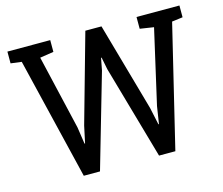

<svg xmlns="http://www.w3.org/2000/svg" viewBox="-101 -844 1134 977"><g transform="rotate(-15 466.5 -355.5)"><path d="M238.8 -648.9 166.5 -637.7 257.8 -246.1 271 -157.2 273.9 -156.7 293 -246.1 423.8 -710.9H508.8L640.1 -246.1L659.7 -154.8H662.6L676.8 -246.1L766.1 -637.7L693.4 -648.9V-710.9H919.4V-648.9L862.3 -641.6L707.5 0H621.6L481 -493.2L468.3 -557.1H465.3L453.1 -493.2L310.5 0H225.1L70.3 -641.6L13.2 -648.9V-710.9H238.8Z"/></g></svg>

Font: TypoPRO Roboto Slab
Style: Regular
Weight: 400
Designer: Google
Version: Version 1.100263; 2013; ttfautohint (v0.94.20-1c74) -l 8 -r 